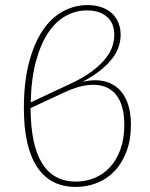

<svg xmlns="http://www.w3.org/2000/svg" viewBox="-20 -730 592 756"><path d="M100.5 -300Q101 -231.5 111.8 -178.5Q122.5 -125.5 144.5 -89Q166.5 -52.5 200 -33.8Q233.5 -15 279 -15Q318.5 -15 353 -29.5Q387.5 -44 413.5 -72.2Q439.5 -100.5 454.5 -142.5Q469.5 -184.5 469.5 -239.5Q469.5 -292 453.8 -328.5Q438 -365 407.2 -382Q376.5 -399 331.8 -395.5Q287 -392 229.5 -364.5L100.5 -304.5ZM255 -399Q309.5 -424.5 343.8 -450.5Q378 -476.5 397.2 -501.8Q416.5 -527 423.2 -550Q430 -573 430 -592.5Q430 -638.5 401.2 -663.8Q372.5 -689 322.5 -689Q279 -689 239.8 -667.8Q200.5 -646.5 170.5 -602.2Q140.5 -558 121.8 -489.5Q103 -421 101 -327ZM305 -408Q350 -418.5 385.5 -411.2Q421 -404 445.5 -381.8Q470 -359.5 482.8 -323.2Q495.5 -287 495.5 -239.5Q495.5 -179.5 478.2 -133.8Q461 -88 431.5 -56.8Q402 -25.5 362.5 -9.8Q323 6 278.5 6Q177.5 6 125.8 -73Q74 -152 74 -303.5Q74 -406.5 94 -483Q114 -559.5 148 -610Q182 -660.5 227.8 -685.2Q273.5 -710 324.5 -710Q355.5 -710 379.8 -701.5Q404 -693 420.8 -677.5Q437.5 -662 446.2 -640.2Q455 -618.5 455 -592.5Q455 -571.5 448.2 -548.8Q441.5 -526 424.2 -502.5Q407 -479 378 -455.2Q349 -431.5 305 -408Z"/></svg>

Font: Lato 2
Style: Regular
Weight: 200
Designer: Lukasz Dziedzic with Adam Twardoch and Botio Nikoltchev
Foundry: tyPoland Lukasz Dziedzic
Version: Version 2.015; 2015-08-06; http://www.latofonts.com/